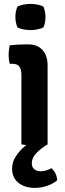

<svg xmlns="http://www.w3.org/2000/svg" viewBox="-20 -722 325 960"><path d="M153 4.5Q136 4.5 118.8 3.5Q101.5 2.5 87 0V-348Q87 -374 77.2 -388.5Q67.5 -403 42 -403H28.5Q23 -425 23 -448Q23 -459.5 24.5 -471.5Q26 -483.5 28.5 -495.5Q50 -498 70.5 -499Q91 -500 105 -500H122.5Q167 -500 192.5 -472Q218 -444 218 -395.5V0Q204.5 2.5 187.2 3.5Q170 4.5 153 4.5ZM154 217.5Q103.5 217.5 72 191.8Q40.5 166 40.5 121.5Q40.5 88 59.5 59.2Q78.5 30.5 105.2 8.2Q132 -14 155 -27.5Q172.5 -27.5 189.5 -20Q206.5 -12.5 218 0Q185.5 19 162.2 43Q139 67 139 94Q139 114.5 152 124.5Q165 134.5 184 134.5Q199 134.5 212.8 129.5Q226.5 124.5 237 119Q248.5 128.5 256.8 144.5Q265 160.5 266 179.5Q247.5 195.5 217.8 206.5Q188 217.5 154 217.5ZM132.5 -571.5Q115 -571.5 96 -575.2Q77 -579 67 -585.5Q57 -609 57 -637Q57 -665 67 -688.5Q78 -695 96.5 -698.8Q115 -702.5 132.5 -702.5Q149.5 -702.5 168.5 -698.8Q187.5 -695 197.5 -688.5Q202 -677 204.8 -663Q207.5 -649 207.5 -637Q207.5 -609 197.5 -585.5Q188 -579.5 168.8 -575.5Q149.5 -571.5 132.5 -571.5Z"/></svg>

Font: Signika Light SemiBold
Style: Regular
Weight: 600
Version: Version 2.003;gftools[0.9.32]